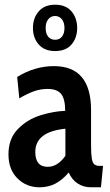

<svg xmlns="http://www.w3.org/2000/svg" viewBox="-20 -786 467 816"><path d="M16 -130Q16 -197 56.5 -238Q97 -279 152 -296Q207 -313 257 -315Q257 -365 240 -386.5Q223 -408 182 -408Q152 -408 124 -398Q96 -388 62 -368L53 -459Q128 -505 209 -505Q367 -505 367 -318V-169Q367 -131 370 -113Q373 -95 380.5 -88Q388 -81 404 -81H418L409 10H368Q334 10 309.5 -6.5Q285 -23 272 -53Q246 -22 216 -6Q186 10 148 10Q92 10 54 -28Q16 -66 16 -130ZM258 -124V-239Q130 -226 130 -140Q130 -77 183 -77Q225 -77 258 -124ZM120 -667Q120 -709 144.5 -737.5Q169 -766 214 -766Q260 -766 284 -737.5Q308 -709 308 -667Q308 -625 284 -597Q260 -569 214 -569Q169 -569 144.5 -597Q120 -625 120 -667ZM254 -667Q254 -690 243 -704Q232 -718 214 -718Q196 -718 185 -704Q174 -690 174 -667Q174 -644 184.5 -630.5Q195 -617 214 -617Q233 -617 243.5 -630.5Q254 -644 254 -667Z"/></svg>

Font: Cabin Condensed SemiBold
Style: Regular
Weight: 600
Width: 3
Designer: Pablo Impallari
Foundry: Pablo Impallari. http://www.impallari.com Igino Marini. http://www.ikern.com
Version: Version 2.200